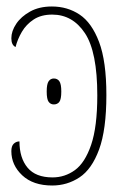

<svg xmlns="http://www.w3.org/2000/svg" viewBox="-20 -562 380 592"><path d="M141 10Q82 10 48.5 -21.5Q15 -53 15 -96Q15 -112 22.5 -119Q30 -126 40 -126Q40 -75 65 -45Q90 -15 142 -15Q180 -15 211 -37.5Q242 -60 261 -115.5Q280 -171 280 -268Q280 -402 242 -459.5Q204 -517 141 -517Q107 -517 84 -502Q61 -487 47.5 -464Q34 -441 28 -417Q15 -423 15 -444Q15 -466 30 -488.5Q45 -511 73 -526.5Q101 -542 140 -542Q188 -542 225.5 -517Q263 -492 285.5 -432.5Q308 -373 308 -269Q308 -162 285.5 -101Q263 -40 225 -15Q187 10 141 10ZM146 -240Q136 -240 130 -248Q124 -256 124 -280Q124 -303 130 -311.5Q136 -320 146 -320Q157 -320 163 -311.5Q169 -303 169 -280Q169 -256 163 -248Q157 -240 146 -240Z"/></svg>

Font: Noto Serif Condensed Thin
Style: Regular
Weight: 100
Width: 3
Designer: Monotype Design Team
Foundry: Monotype Imaging Inc.
Version: Version 2.013; ttfautohint (v1.8.4.7-5d5b)